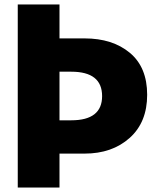

<svg xmlns="http://www.w3.org/2000/svg" viewBox="-20 -845 706 865"><path d="M248 -825V-672H361Q487 -672 565 -607Q643 -542 643 -418Q643 -294 564 -223.5Q485 -153 361 -153H248V0H60V-825ZM248 -303H301Q440 -303 440 -412Q440 -522 301 -522H248Z"/></svg>

Font: Hussar
Style: BoldWeb
Weight: 700
Foundry: Cannot Into Space Fonts
Version: Version 2.00